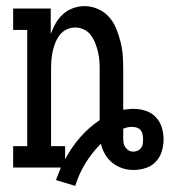

<svg xmlns="http://www.w3.org/2000/svg" viewBox="-20 -548 555 628"><path d="M226 60 163 41Q167 31 171 20.5Q175 10 179 0H23V-70H69V-450H23V-520H146V-437Q153 -456 162.5 -472.5Q172 -489 186.5 -502Q201 -515 219.5 -521.5Q238 -528 257 -528Q279 -528 300.5 -518.5Q322 -509 337 -492Q352 -475 360.5 -453.5Q369 -432 374.5 -410Q380 -388 381.5 -365.5Q383 -343 383 -320V-189Q392 -190 400 -191Q408 -192 416 -192Q436 -192 455.5 -186Q475 -180 489 -165.5Q503 -151 509 -131.5Q515 -112 515 -92Q515 -72 509 -52.5Q503 -33 489 -18.5Q475 -4 455.5 2Q436 8 416 8Q397 8 379.5 2Q362 -4 347.5 -15.5Q333 -27 323.5 -43.5Q314 -60 310 -78Q281 -49 259.5 -14Q238 21 226 60ZM193 -27Q213 -65 241.5 -98Q270 -131 306 -155V-320Q306 -335 305 -349.5Q304 -364 300.5 -378.5Q297 -393 291.5 -407Q286 -421 277 -433Q268 -445 254.5 -451.5Q241 -458 226 -458Q211 -458 197.5 -451.5Q184 -445 175 -433Q166 -421 160.5 -407Q155 -393 152 -378.5Q149 -364 148 -349.5Q147 -335 147 -320V-70H193ZM416 -52Q423 -52 430 -55Q437 -58 441.5 -64Q446 -70 447 -77.5Q448 -85 448 -92Q448 -92 448 -92Q448 -92 448 -92Q448 -92 448 -92Q448 -92 448 -92Q448 -100 446.5 -108Q445 -116 440 -122Q435 -128 427.5 -130.5Q420 -133 412 -133Q404 -133 397 -131.5Q390 -130 383 -127V-125Q383 -118 383 -111.5Q383 -105 383 -98Q383 -90 384 -82Q385 -74 389.5 -67Q394 -60 401 -56Q408 -52 416 -52Z"/></svg>

Font: Iosevka Gothic
Style: Regular
Weight: 400
Monospace: yes
Designer: Belleve Invis
Foundry: Belleve Invis
Version: Version 15.5.1; ttfautohint (v1.8.4)